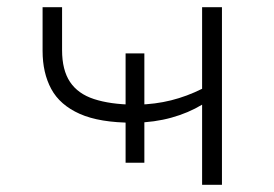

<svg xmlns="http://www.w3.org/2000/svg" viewBox="-20 -512 760 532"><path d="M540 0V-222Q502 -199 455 -186Q408 -173 355 -172L380 -185V-61H328V-185L349 -172Q256 -172 201 -196.5Q146 -221 122 -265.5Q98 -310 98 -371V-492H152V-373Q152 -318 174 -285Q196 -252 240.5 -237.5Q285 -223 349 -222L328 -216V-364H380V-216L361 -222Q410 -223 454 -234Q498 -245 540 -266V-492H595V0Z"/></svg>

Font: Nunito Sans 7pt Expanded ExtraLight
Style: Regular
Weight: 250
Width: 7
Designer: Vernon Adams
Foundry: Vernon Adams
Version: Version 3.101;gftools[0.9.27]